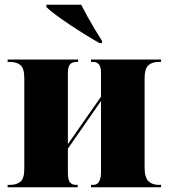

<svg xmlns="http://www.w3.org/2000/svg" viewBox="-20 -786 708 806"><path d="M12 0V-10H23Q49 -10 65.5 -23Q82 -36 82 -78V-458Q82 -500 65.5 -513Q49 -526 23 -526H12V-536H308V-526H301Q284 -526 274.5 -516.5Q265 -507 265 -480V-181L404 -380V-482Q404 -526 371 -526H362V-536H656V-526H646Q619 -526 603 -512Q587 -498 587 -456V-84Q587 -41 603 -25.5Q619 -10 646 -10H656V0H362V-10H372Q404 -10 404 -65V-362L265 -162V-60Q265 -32 273.5 -21Q282 -10 299 -10H306V0ZM398 -605Q373 -619 340.5 -639Q308 -659 275 -681Q242 -703 215 -723Q188 -743 175 -756V-766H321Q332 -744 347.5 -716Q363 -688 379 -661.5Q395 -635 408 -615V-605Z"/></svg>

Font: Noto Serif Display SemiCondensed Black
Style: Regular
Weight: 900
Width: 4
Designer: Monotype Design Team
Foundry: Monotype Imaging Inc.
Version: Version 2.009